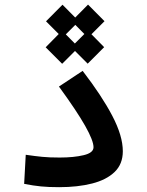

<svg xmlns="http://www.w3.org/2000/svg" viewBox="-20 -795 626 819"><path d="M232.4 3.4Q187 3.4 155 0.2Q123 -2.9 83 -10.7L89.8 -134.8Q130.4 -128.9 160.2 -126Q189.9 -123 234.4 -123Q294.9 -123 336.9 -133.1Q378.9 -143.1 378.9 -167Q378.9 -194.8 343.3 -258.1Q307.6 -321.3 231.4 -425.8L332.5 -492.7Q414.1 -386.7 459 -301Q503.9 -215.3 503.9 -149.9Q503.9 -95.2 469 -61.5Q434.1 -27.8 372.8 -12.2Q311.5 3.4 232.4 3.4ZM245.1 -522.9 174.8 -593.3 230.5 -649.9 176.3 -704.1 246.6 -774.9 300.8 -720.2 355.5 -775.4 425.8 -704.6 370.1 -648.9 424.3 -593.8 354 -523.4 299.8 -577.6ZM299.3 -609.4 339.8 -649.9 301.3 -689 260.7 -648.4Z"/></svg>

Font: Cascadia Mono NF SemiBold
Style: Regular
Weight: 600
Monospace: yes
Designer: Aaron Bell
Foundry: Saja Typeworks
Version: Version 2404.023; ttfautohint (v1.8.4)